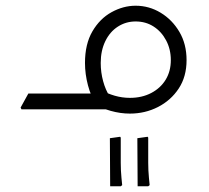

<svg xmlns="http://www.w3.org/2000/svg" viewBox="-20 -382 730 671"><path d="M55 0 52 -6 79 -55H279V0ZM434 15Q401 15 367 5.5Q333 -4 301 -22L329 -69Q355 -55 381 -47.5Q407 -40 434 -40Q476 -40 508.5 -57Q541 -74 559 -103.5Q577 -133 577 -172Q577 -210 560.5 -241Q544 -272 516.5 -289.5Q489 -307 454 -307Q420 -307 392 -289Q364 -271 348 -238Q332 -205 332 -162Q332 -129 340.5 -98Q349 -67 363 -46L316 -18Q298 -44 287.5 -83.5Q277 -123 277 -162Q277 -228 303 -272.5Q329 -317 370 -339.5Q411 -362 454 -362Q501 -362 541.5 -337.5Q582 -313 607 -270.5Q632 -228 632 -172Q632 -114 604.5 -72.5Q577 -31 532 -8Q487 15 434 15ZM191 0V-55H351V0ZM191 0Q181 0 176 -8.5Q171 -17 171 -28Q171 -40 176 -47.5Q181 -55 191 -55ZM461 269 460 101 496 96 498 99V187Q498 214 500.5 239.5Q503 265 503 265L498 269ZM365 269 364 101 400 96 402 99V187Q402 214 404.5 239.5Q407 265 407 265L402 269Z"/></svg>

Font: Fustat Light
Style: Regular
Weight: 300
Designer: Mohamed Gaber, Khaled Hosny, Laura Garcia Mut
Foundry: Kief Type Foundry, Alif Type Foundry, Hard Type Foundry
Version: Version 1.007